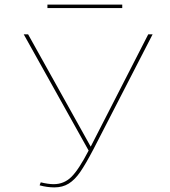

<svg xmlns="http://www.w3.org/2000/svg" viewBox="-20 -807 737 834"><path d="M511 -772H186V-787H511ZM643 -658 386 -159Q352 -94 328.5 -60Q305 -26 278.5 -9.5Q252 7 216 7Q185 7 152 -2L157 -15Q190 -7 213 -7Q258 -7 290 -38.5Q322 -70 365 -153L83 -658H102L374 -170L624 -658Z"/></svg>

Font: Ysabeau SC Thin
Style: Regular
Weight: 200
Designer: Christian Thalmann (Catharsis Fonts)
Version: Version 0.003